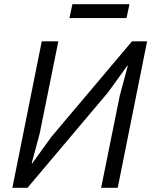

<svg xmlns="http://www.w3.org/2000/svg" viewBox="-20 -895 724 915"><path d="M311 -809H583L597 -875H325ZM39 0H111L495 -455L586 -581H589L551 -440L462 0H541L681 -698H609L225 -243L134 -117H131L169 -258L258 -698H179Z"/></svg>

Font: Braiins Sans
Style: Italic
Weight: 400
Italic angle: -11.31°
Designer: Mike Abbink, Paul van der Laan, Pieter van Rosmalen, Jiri Chlebus, Lubos Buracinsky
Foundry: Bold Monday, Sudetype
Version: Version 1.000;hotconv 1.0.109;makeotfexe 2.5.65596